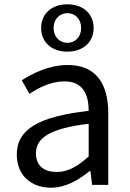

<svg xmlns="http://www.w3.org/2000/svg" viewBox="-20 -859 604 892"><path d="M217 13C284 13 345 -22 397 -65H400L408 0H483V-334C483 -468 427 -557 295 -557C208 -557 131 -518 81 -486L117 -423C160 -452 217 -481 280 -481C369 -481 392 -414 392 -344C161 -318 58 -259 58 -141C58 -43 126 13 217 13ZM243 -60C189 -60 147 -85 147 -147C147 -217 209 -262 392 -284V-132C339 -85 296 -60 243 -60ZM293 -619C368 -619 415 -665 415 -729C415 -793 368 -839 293 -839C218 -839 171 -793 171 -729C171 -665 218 -619 293 -619ZM293 -660C258 -660 229 -687 229 -729C229 -771 258 -798 293 -798C329 -798 357 -771 357 -729C357 -687 329 -660 293 -660Z"/></svg>

Font: Noto Sans CJK JP Regular
Style: Regular
Weight: 400
Designer: Ryoko NISHIZUKA (kana & ideographs); Paul D. Hunt (Latin, Greek & Cyrillic); Wenlong ZHANG (bopomofo); Sandoll Communica
Foundry: Adobe Systems Incorporated
Version: Version 1.001;PS 1.001;hotconv 1.0.78;makeotf.lib2.5.61930